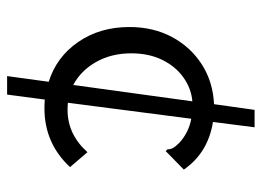

<svg xmlns="http://www.w3.org/2000/svg" viewBox="-118 -545 736 540"><g transform="rotate(90 250.0 -275.0)"><path d="M246 73H194L210 -44Q140 -66 98 -127Q56 -188 56 -271Q56 -338 84 -390.5Q112 -443 161 -474.5Q210 -506 273 -509L289 -623H338L323 -506Q410 -492 457 -424L412 -380L405 -373L400 -378Q400 -386 396.5 -393Q393 -400 381 -412Q352 -438 314 -445L269 -98Q279 -97 289 -97Q358 -97 408 -153L450 -104Q383 -32 285 -32Q272 -32 260 -33ZM130 -276Q130 -220 154.5 -177Q179 -134 219 -113L265 -448Q229 -445 198 -423Q167 -401 148.5 -363.5Q130 -326 130 -276Z"/></g></svg>

Font: Inconsolata Nerd Font Mono
Style: Regular
Weight: 400
Monospace: yes
Designer: Raph Levien, Cyreal, Brenton Simpson
Foundry: Raph Levien, Cyreal, Google
Version: Version 3.000; ttfautohint (v1.8.3);Nerd Fonts 3.0.2